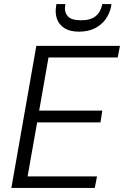

<svg xmlns="http://www.w3.org/2000/svg" viewBox="-20 -926 611 946"><path d="M36 0 159 -700H571L560 -643H219L173 -381H484L475 -323H163L116 -57H458L447 0ZM369 -770Q325 -770 298 -787Q271 -804 261 -832Q251 -860 256 -893L258 -906H302Q295 -868 313 -847Q331 -826 379 -826Q427 -826 452 -847Q477 -868 484 -906H529L527 -892Q520 -859 500.5 -831.5Q481 -804 448 -787Q415 -770 369 -770Z"/></svg>

Font: DM Sans 12pt Light
Style: Italic
Weight: 300
Italic angle: -10°
Version: Version 4.004;gftools[0.9.30]